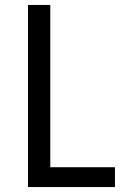

<svg xmlns="http://www.w3.org/2000/svg" viewBox="-20 -755 540 775"><path d="M93 0V-735H183V-80H444V0Z"/></svg>

Font: Iosevka Curly Medium
Style: Regular
Weight: 500
Monospace: yes
Designer: Belleve Invis
Foundry: Belleve Invis
Version: Version 22.1.2; ttfautohint (v1.8.4)